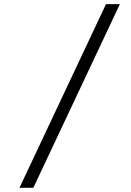

<svg xmlns="http://www.w3.org/2000/svg" viewBox="-20 -806 626 919"><path d="M73.2 92.8H139.6L553.7 -786.1H487.3Z"/></svg>

Font: Cascadia Code Light
Style: Regular
Weight: 300
Monospace: yes
Designer: Aaron Bell
Foundry: Saja Typeworks
Version: Version 2404.023